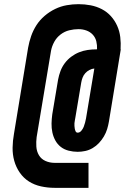

<svg xmlns="http://www.w3.org/2000/svg" viewBox="-20 -801 640 922"><path d="M405 101H242Q209 101 177 94Q145 87 119 70.5Q93 54 75 28Q57 2 48.5 -28.5Q40 -59 40.5 -92Q41 -125 47 -158L115 -572Q120 -600 129.5 -627.5Q139 -655 155 -680Q171 -705 194.5 -725Q218 -745 245 -758Q272 -771 300.5 -776Q329 -781 357 -781Q387 -781 415.5 -775.5Q444 -770 469 -757Q494 -744 512.5 -723.5Q531 -703 542.5 -677.5Q554 -652 557.5 -623Q561 -594 559 -564H560L503 -217Q500 -199 494.5 -181Q489 -163 479 -146Q469 -129 455.5 -114.5Q442 -100 425 -90Q408 -80 389.5 -76Q371 -72 353 -72Q331 -72 309.5 -77.5Q288 -83 272 -95.5Q256 -108 246 -126Q236 -144 231.5 -165Q227 -186 227.5 -208Q228 -230 231 -252L259 -419Q263 -440 270.5 -460Q278 -480 291 -497.5Q304 -515 322 -528.5Q340 -542 360 -550Q380 -558 401 -561Q422 -564 442 -564H446Q447 -584 442.5 -602.5Q438 -621 425.5 -634.5Q413 -648 395 -654.5Q377 -661 357 -661Q335 -661 312.5 -655.5Q290 -650 271 -635.5Q252 -621 240.5 -600Q229 -579 225 -557L156 -143Q153 -120 154.5 -97Q156 -74 167 -55.5Q178 -37 198.5 -28Q219 -19 242 -19H405ZM353 -164Q363 -164 370.5 -173Q378 -182 382 -192Q386 -202 388.5 -212Q391 -222 393 -232L433 -472Q421 -471 409.5 -465Q398 -459 389.5 -449.5Q381 -440 376.5 -428Q372 -416 370 -404L342 -237Q341 -230 339.5 -223Q338 -216 337.5 -209.5Q337 -203 337.5 -196.5Q338 -190 339 -183.5Q340 -177 343 -170.5Q346 -164 353 -164Z"/></svg>

Font: Iosevka Heavy Extended Oblique
Style: Regular
Weight: 900
Width: 7
Italic angle: -9°
Monospace: yes
Designer: Belleve Invis
Foundry: Belleve Invis
Version: Version 32.5.0; ttfautohint (v1.8.4)